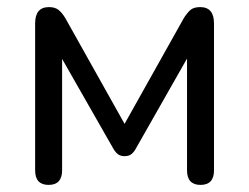

<svg xmlns="http://www.w3.org/2000/svg" viewBox="-20 -514 702 541"><path d="M117 7Q79 7 79 -34V-448Q79 -494 118 -494Q135 -494 145 -486Q155 -478 164 -463L331 -165L498 -463Q506 -476 515.5 -485Q525 -494 544 -494Q583 -494 583 -448V-34Q583 7 545 7Q507 7 507 -34V-349L362 -94Q357 -85 350 -79.5Q343 -74 331 -74Q320 -74 313 -79Q306 -84 300 -94L155 -348V-34Q155 7 117 7Z"/></svg>

Font: Chiron GoRound TC N
Style: Regular
Weight: 350
Designer: Ryoko NISHIZUKA 西塚涼子 (kana, bopomofo & ideographs); Paul D. Hunt (Latin, Greek & Cyrillic); Sandoll Communications 산돌커뮤니
Foundry: Adobe
Version: Version 1.000;hotconv 1.1.1;makeotfexe 2.6.0